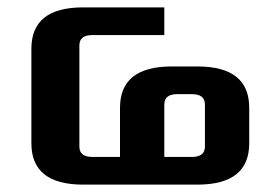

<svg xmlns="http://www.w3.org/2000/svg" viewBox="-20 -500 750 520"><path d="M65 -112V-368Q65 -480 205 -480H425V-405H230Q195 -405 195 -377V-103Q195 -75 230 -75H305V-208Q305 -320 445 -320H515Q655 -320 655 -208V-112Q655 0 515 0H205Q65 0 65 -112ZM425 -75H500Q535 -75 535 -103V-217Q535 -245 500 -245H460Q425 -245 425 -217Z"/></svg>

Font: Xolonium
Style: Regular
Weight: 400
Designer: Severin Meyer
Version: Version 4.2